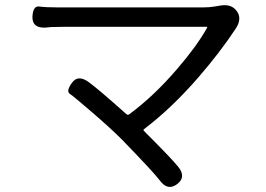

<svg xmlns="http://www.w3.org/2000/svg" viewBox="-20 -706 1040 752"><path d="M674 15Q637 43 606 1Q585 -28 458 -159Q413 -204 341 -266Q269 -328 253.5 -338.5Q238 -349 262 -382Q286 -415 328 -384Q370 -353 475 -259Q481 -254 487 -259Q583 -330 673 -435Q750 -524 791 -597Q793 -601 788 -601H230Q205 -601 180 -600L159 -598Q106 -595 107 -640Q109 -684 134 -680.5Q159 -677 205 -677H777Q801 -677 824 -681L842 -684Q886 -692 907 -663Q929 -634 904 -595Q842 -501 757 -403Q654 -284 544 -200Q540 -197 544 -193Q653 -84 677 -54Q711 -13 674 15Z"/></svg>

Font: Resource Han Rounded JP
Style: Regular
Weight: 400
Designer: Cyano Hao (round all glyphs); Ryoko NISHIZUKA 西塚涼子 (kana, bopomofo & ideographs); Paul D. Hunt (Latin, Greek & Cyrillic)
Foundry: Cyano Hao
Version: 0.990